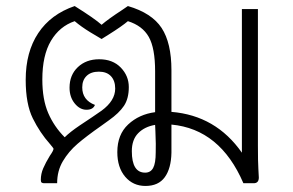

<svg xmlns="http://www.w3.org/2000/svg" viewBox="-20 -606 969 635"><path d="M836 -19Q836 0 819 0H785Q708 -179 547 -194V-133V-101Q546 -49 525 -20Q504 9 461 9Q420 9 394 -21.5Q368 -52 368 -103Q368 -161 404 -194.5Q440 -228 493 -235V-370Q493 -447 472 -484Q451 -521 403 -536Q383 -519 340 -492L316 -477Q310 -480 279 -499Q248 -518 227 -536Q177 -519 148.5 -471Q120 -423 120 -343Q120 -277 139.5 -232Q159 -187 194 -152Q211 -169 243.5 -191Q276 -213 284 -218L316 -240Q361 -273 361 -313Q361 -339 347 -354Q333 -369 307 -369Q281 -369 266.5 -355Q252 -341 252 -317Q252 -275 294 -259Q288 -243 266 -243Q244 -243 227 -264Q210 -285 210 -316Q210 -358 237.5 -384Q265 -410 308 -410Q353 -410 379.5 -382.5Q406 -355 406 -318Q406 -280 390 -256Q374 -232 340 -208L315 -190Q265 -155 236 -130Q207 -105 188 -73Q169 -41 169 0H126Q121 0 118 -2Q115 -4 115 -11Q115 -31 123 -49.5Q131 -68 145 -91Q157 -108 157 -114Q157 -116 145 -130Q112 -167 88.5 -214.5Q65 -262 65 -342Q65 -434 106.5 -496.5Q148 -559 227 -586Q294 -544 316 -524Q338 -543 384 -573L403 -586Q482 -563 514.5 -513.5Q547 -464 547 -374V-236Q694 -224 780 -101V-576H833V-125Q833 -70 834.5 -47.5Q836 -25 836 -19ZM494 -171 493 -193Q458 -187 437 -165.5Q416 -144 416 -106Q416 -35 460 -35Q478 -35 486.5 -50.5Q495 -66 495 -102Q496 -125 494 -171Z"/></svg>

Font: Krub Light
Style: Regular
Weight: 300
Designer: Ekaluck Peanpanawate
Foundry: Cadson Demak Co.,Ltd.
Version: Version 1.000; ttfautohint (v1.6)